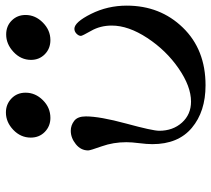

<svg xmlns="http://www.w3.org/2000/svg" viewBox="-54 -680 739 672"><g transform="rotate(-90 316.0 -344.5)"><path d="M125 -405.8Q125 -431.6 147 -449.2Q168.9 -466.8 193.8 -466.8Q212.9 -466.8 228.5 -454.8Q244.1 -442.9 244.1 -414.1Q244.1 -365.2 219 -272.7Q193.8 -180.2 193.8 -157.2Q193.8 -109.4 222.4 -77.6Q251 -45.9 295.9 -45.9Q349.1 -45.9 412.1 -89.4Q475.1 -132.8 518.6 -199Q562 -265.1 562 -323.2Q562 -363.3 543.9 -395Q525.9 -426.8 525.9 -431.2Q525.9 -439 533.4 -446.5Q541 -454.1 550.8 -454.1Q573.7 -454.1 602.8 -396Q631.8 -337.9 631.8 -271Q631.8 -153.8 554.9 -74.5Q478 4.9 353 4.9Q261.2 4.9 204.1 -43Q147 -90.8 147 -181.2Q147 -200.2 150.4 -227.1Q153.8 -253.9 153.8 -272Q153.8 -317.9 139.4 -358.4Q125 -398.9 125 -405.8ZM169.9 -606.9Q169.9 -642.1 197 -668Q224.1 -693.8 257.8 -693.8Q286.6 -693.8 306.9 -674.3Q327.1 -654.8 327.1 -625Q327.1 -590.8 301 -564.5Q274.9 -538.1 238.8 -538.1Q210 -538.1 189.9 -557.6Q169.9 -577.1 169.9 -606.9ZM441.9 -606Q441.9 -641.1 469.5 -667Q497.1 -692.9 530.8 -692.9Q560.5 -692.9 579.8 -673.3Q599.1 -653.8 599.1 -625Q599.1 -590.8 572.5 -564.5Q545.9 -538.1 511.2 -538.1Q481.4 -538.1 461.7 -557.6Q441.9 -577.1 441.9 -606Z"/></g></svg>

Font: CMU Serif Extra
Style: BoldSlanted
Weight: 700
Italic angle: -9.46001°
Version: Version 0.7.0